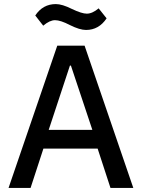

<svg xmlns="http://www.w3.org/2000/svg" viewBox="-20 -922 696 942"><path d="M402 -775Q371 -775 323 -799Q277 -823 250 -823Q224 -823 192 -796L153 -846Q190 -902 254 -902Q285 -902 333 -878Q381 -855 406 -855Q433 -855 464 -881L503 -832Q465 -775 402 -775ZM22 0 261 -698H395L634 0H522L459 -193H193L130 0ZM219 -285H433L328 -600H323Z"/></svg>

Font: Anuphan Medium
Style: Regular
Weight: 500
Designer: Mike Abbink, Paul van der Laan, Pieter van Rosmalen, Mint Tantisuwanna
Foundry: Bold Monday; Cadson Demak
Version: Version 3.002;hotconv 1.0.109;makeotfexe 2.5.65596